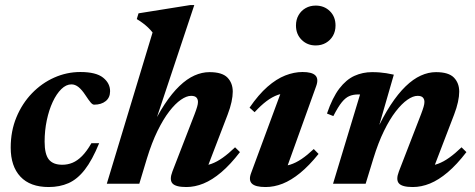

<svg xmlns="http://www.w3.org/2000/svg" viewBox="-20 -733 1894 766"><path d="M265 -396.4Q243.9 -396.4 224.7 -377.6Q205.4 -358.7 190.4 -326.6Q175.4 -294.4 166.7 -253.3Q158 -212.2 158 -167.9Q158 -118 174.8 -96.8Q191.6 -75.7 228.5 -75.7Q250 -75.7 269.3 -83.7Q288.7 -91.7 307.3 -110.4Q325.9 -129.1 344.7 -161.7H375.6Q347.9 -94 318.2 -55.9Q288.5 -17.8 253.3 -2.3Q218.1 13.2 174.3 13.2Q100.3 13.2 61.5 -28.2Q22.7 -69.6 22.7 -144.3Q22.7 -210.1 45.5 -265.1Q68.3 -320.1 107.4 -360.7Q146.5 -401.3 196.4 -423.5Q246.3 -445.7 300.6 -445.7Q362.9 -445.7 391.1 -423.4Q419.2 -401.1 419.2 -369.3Q419.2 -343.6 401.7 -329.6Q384.2 -315.5 355.7 -315.4Q349.5 -315.2 341.8 -324.1Q334.1 -333.1 320.5 -353.8Q306.9 -374.6 293.4 -385.5Q279.8 -396.4 265 -396.4Z M566.2 -100.9 535.8 0H406.1L588.7 -603.5Q580 -614.3 570.7 -623.2Q561.4 -632 550.6 -640.2Q539.9 -648.4 525.7 -656.9L532.6 -679.8L738.4 -712.7H755.1L583.6 -197.8L577.1 -207.6Q606.5 -271.1 636.4 -316.3Q666.2 -361.5 696 -389.9Q725.7 -418.4 755.8 -431.8Q785.8 -445.2 815.8 -445.2Q866.4 -445.2 887.5 -423.4Q908.6 -401.6 908.6 -367.3Q908.6 -349.3 903.6 -326.1Q898.6 -302.9 888.2 -275.8L796.3 -36.1L779.5 -71.2Q802.1 -71.5 823.9 -79.5Q845.7 -87.4 868.8 -103.9Q891.9 -120.3 917.8 -145.3L937.3 -126.2Q899.1 -76.4 862.8 -45.7Q826.6 -15 792 -0.9Q757.5 13.2 723.3 13.2Q680.8 13.2 667.9 -1.4Q655.1 -16 668.1 -49.5L756.4 -277.6Q763.3 -295.8 766.5 -307Q769.8 -318.1 769.8 -326.3Q769.8 -337.2 763.6 -343.9Q757.3 -350.6 742.5 -350.6Q724.3 -350.6 701.8 -335.1Q679.3 -319.6 655.3 -288.6Q631.4 -257.6 608.4 -210.7Q585.5 -163.8 566.2 -100.9Z M981.9 -42.8 1108.9 -386.3 1135.7 -361.7Q1111.3 -362.5 1088.6 -354.5Q1065.9 -346.5 1043.3 -329.5Q1020.6 -312.4 995.8 -285.4L975.6 -303.5Q1011.4 -355.7 1047.1 -386.9Q1082.8 -418.1 1118 -431.9Q1153.2 -445.7 1187.1 -445.7Q1224.9 -445.7 1238.3 -432Q1251.8 -418.3 1241.5 -389.7L1114.4 -36.1L1090.3 -70.1Q1114.9 -69 1137.5 -76Q1160 -83 1183.1 -98.6Q1206.2 -114.2 1231.8 -138.4L1250.9 -118.9Q1213.3 -72.1 1177.5 -42.9Q1141.7 -13.7 1107.6 -0.2Q1073.4 13.2 1039.6 13.2Q998.8 13.2 984.9 -0.6Q971 -14.4 981.9 -42.8ZM1160.8 -631.2Q1160.8 -654.7 1171.2 -672.6Q1181.5 -690.5 1199.3 -700.6Q1217 -710.7 1239.5 -710.7Q1273.5 -710.7 1296 -688.6Q1318.6 -666.5 1318.6 -631.2Q1318.6 -608.1 1308.3 -590.1Q1297.9 -572.2 1280.2 -562Q1262.4 -551.7 1239.5 -551.7Q1205.9 -551.7 1183.4 -574.1Q1160.8 -596.5 1160.8 -631.2Z M1309.9 -269.9 1284.5 -280Q1306.3 -343.7 1333.7 -379.6Q1361.2 -415.5 1394.1 -430.4Q1426.9 -445.2 1464.3 -445.2Q1480.9 -445.2 1494.4 -444.1Q1507.8 -443 1521.4 -440.9Q1535.1 -438.7 1551.2 -435.1L1481.8 -194.7L1478.1 -202.8Q1507.9 -267.4 1538 -313.5Q1568.1 -359.5 1598.3 -388.6Q1628.4 -417.7 1658.7 -431.4Q1689 -445.2 1719.4 -445.2Q1769.9 -445.2 1791 -423.4Q1812.1 -401.6 1812.1 -367.3Q1812.1 -349.3 1807.1 -326.1Q1802.1 -302.9 1791.7 -275.8L1699.8 -36.1L1683 -71.2Q1705.6 -71.5 1727.4 -79.5Q1749.2 -87.4 1772.3 -103.9Q1795.4 -120.3 1821.3 -145.3L1840.8 -126.2Q1802.6 -76.4 1766.3 -45.7Q1730.1 -15 1695.6 -0.9Q1661 13.2 1626.8 13.2Q1584.3 13.2 1571.5 -1.4Q1558.6 -16 1571.6 -49.5L1659.9 -277.6Q1666.8 -295.8 1670 -307Q1673.3 -318.1 1673.3 -326.3Q1673.3 -337.2 1667.1 -343.9Q1660.8 -350.6 1646 -350.6Q1627.8 -350.6 1605.5 -335.1Q1583.1 -319.6 1559 -288.6Q1534.9 -257.6 1512 -210.7Q1489 -163.8 1469.7 -100.9L1438.8 0H1308.7L1416.5 -356.2Q1414.5 -356.2 1412.8 -356.2Q1411 -356.2 1409 -356.2Q1389.8 -356.2 1374.4 -350Q1359 -343.8 1343.9 -325.4Q1328.9 -307 1309.9 -269.9Z"/></svg>

Font: Newsreader Text
Style: Italic
Weight: 400
Italic angle: -17°
Designer: Hugues Gentile
Foundry: Production Type
Version: Version 1.001